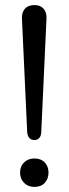

<svg xmlns="http://www.w3.org/2000/svg" viewBox="-20 -732 270 756"><path d="M115.5 -180.5Q103 -180.5 95.5 -188.8Q88 -197 87 -213L66.5 -657.5Q65 -682.5 77.8 -697.2Q90.5 -712 115.5 -712Q139.5 -712 152 -697.2Q164.5 -682.5 163 -657.5L142.5 -213Q142 -197 134.8 -188.8Q127.5 -180.5 115.5 -180.5ZM115.5 4Q90.5 4 74.8 -12Q59 -28 59 -52.5Q59 -77 74.8 -92.5Q90.5 -108 115.5 -108Q141.5 -108 156.2 -92.5Q171 -77 171 -52.5Q171 -28 156.2 -12Q141.5 4 115.5 4Z"/></svg>

Font: Nunito ExtraLight
Style: Regular
Weight: 200
Designer: Vernon Adams
Foundry: Vernon Adams
Version: Version 3.602;April 4, 2023;FontCreator 14.0.0.2856 64-bit